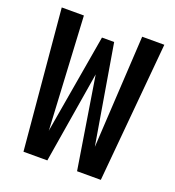

<svg xmlns="http://www.w3.org/2000/svg" viewBox="-128 -802 826 904"><g transform="rotate(20 285.0 -350.0)"><path d="M90.5 0 27.5 -700H138.5L169 -132L169.5 -138.5L254 -631.5H315L398 -139L398.5 -136.5L430.5 -700H541.5L478 0H359L285.5 -458.5L210 0Z"/></g></svg>

Font: League Mono Narrow Medium
Style: Regular
Weight: 500
Width: 3
Designer: Tyler Finck
Foundry: The League of Moveable Type / Tyler Finck
Version: Version 2.210